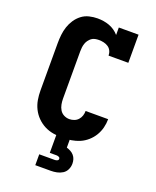

<svg xmlns="http://www.w3.org/2000/svg" viewBox="-172 -842 944 1161"><g transform="rotate(20 300.0 -261.5)"><path d="M298 8Q268 8 238 3Q208 -2 181.5 -15.5Q155 -29 133.5 -50.5Q112 -72 98.5 -99Q85 -126 80 -155.5Q75 -185 75 -215V-520Q75 -547 78 -574Q81 -601 89.5 -626.5Q98 -652 113 -674.5Q128 -697 149.5 -713.5Q171 -730 198 -736.5Q225 -743 251 -743Q271 -743 290 -740Q309 -737 327 -730.5Q345 -724 361 -713Q377 -702 390 -687V-735H517V-554H390Q390 -570 383 -584.5Q376 -599 363 -607.5Q350 -616 334.5 -619.5Q319 -623 303 -623Q291 -623 278.5 -620.5Q266 -618 256 -610.5Q246 -603 238.5 -592.5Q231 -582 227 -570Q223 -558 221.5 -545.5Q220 -533 220 -520V-215Q220 -197 223.5 -178.5Q227 -160 236.5 -144.5Q246 -129 262.5 -120.5Q279 -112 298 -112Q313 -112 328 -117.5Q343 -123 353.5 -134.5Q364 -146 369 -161Q374 -176 374 -192H519Q519 -164 512 -136.5Q505 -109 490.5 -85Q476 -61 454.5 -42Q433 -23 407.5 -12Q382 -1 354 3.5Q326 8 298 8ZM200 220V150H300Q308 150 315.5 146.5Q323 143 323 135Q323 127 315.5 123.5Q308 120 300 120H257V0H343V55Q356 59 368.5 65.5Q381 72 390.5 83Q400 94 404 107.5Q408 121 408 135Q408 155 399.5 173Q391 191 374.5 201.5Q358 212 338.5 216Q319 220 300 220Z"/></g></svg>

Font: Iosevka Curly Slab HvEx
Style: Regular
Weight: 900
Width: 7
Monospace: yes
Designer: Belleve Invis
Foundry: Belleve Invis
Version: Version 11.1.0; ttfautohint (v1.8.3)